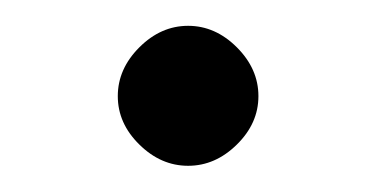

<svg xmlns="http://www.w3.org/2000/svg" viewBox="-20 -327 290 148"><path d="M162.6 -215.6Q146 -199.2 125 -199.2Q104 -199.2 87.4 -215.6Q70.8 -231.9 70.8 -252.9Q70.8 -273.9 87.4 -290.5Q104 -307.1 125 -307.1Q146 -307.1 162.6 -290.5Q179.2 -273.9 179.2 -252.9Q179.2 -231.9 162.6 -215.6Z"/></svg>

Font: Linux Libertine O
Style: Regular
Weight: 400
Designer: Philipp H. Poll
Foundry: Philipp H. Poll
Version: Version 5.3.0